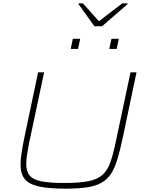

<svg xmlns="http://www.w3.org/2000/svg" viewBox="-20 -1121 875 1149"><path d="M373 8Q273 8 213.5 -5Q154 -18 128.5 -49Q103 -80 103 -134Q103 -166 109 -205.5Q115 -245 125 -294L208 -688H244L154 -264Q147 -227 142 -196Q137 -165 137 -140Q137 -96 157 -71Q177 -46 226.5 -36Q276 -26 363 -26Q454 -26 508 -36.5Q562 -47 592 -73.5Q622 -100 639 -146Q656 -192 671 -264L761 -688H797L714 -294Q699 -223 683.5 -171Q668 -119 646.5 -84.5Q625 -50 591 -29.5Q557 -9 504 -0.5Q451 8 373 8ZM634 -828 647 -889H691L678 -828ZM403 -828 416 -889H460L447 -828ZM545 -964 450 -1096 451 -1101H476L572 -994L712 -1101H744L743 -1096L591 -964Z"/></svg>

Font: Saira Expanded Thin
Style: Italic
Weight: 250
Width: 7
Italic angle: -12°
Designer: Hector Gatti with collaboration of the Omnibus-Type team
Foundry: Omnibus-Type
Version: Version 1.101